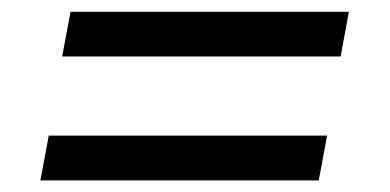

<svg xmlns="http://www.w3.org/2000/svg" viewBox="-20 -418 665 327"><path d="M85.9 -321.8 100.1 -397.9H574.2L560.1 -321.8ZM48.8 -110.8 63 -187H537.1L522.9 -110.8Z"/></svg>

Font: Archivo
Style: Italic
Weight: 400
Italic angle: -10°
Designer: Hector Gatti
Foundry: Omnibus-Type
Version: Version 2.001